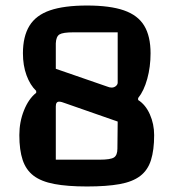

<svg xmlns="http://www.w3.org/2000/svg" viewBox="-20 -660 628 695"><path d="M295 -640Q378 -640 428.5 -622.5Q479 -605 502 -567Q525 -529 525 -467Q525 -418 513 -374.5Q501 -331 480 -305V-298Q507 -281 522.5 -246Q538 -211 538 -171Q538 -117 526.5 -80.5Q515 -44 487.5 -23Q460 -2 413 6.5Q366 15 295 15Q224 15 176.5 6Q129 -3 101.5 -24Q74 -45 62 -81Q50 -117 50 -171Q50 -219 67 -261Q84 -303 111 -324V-331Q89 -352 76 -387.5Q63 -423 63 -467Q63 -528 86.5 -566.5Q110 -605 161 -622.5Q212 -640 295 -640ZM217 -286Q202 -292 194 -292Q182 -292 182 -275V-82H341Q380 -82 392.5 -90Q405 -98 405 -122L406 -220ZM367 -347Q372 -345 376 -344Q380 -343 384 -343Q393 -343 399.5 -348.5Q406 -354 406 -361V-543H246Q208 -543 195.5 -535.5Q183 -528 182 -503V-411Z"/></svg>

Font: Changa Medium
Style: Regular
Weight: 500
Designer: Eduardo Rodriguez Tunni
Foundry: Eduardo Rodriguez Tunni
Version: Version 3.003